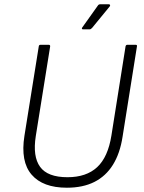

<svg xmlns="http://www.w3.org/2000/svg" viewBox="-20 -864 673 896"><path d="M292 12Q180 12 127.5 -49Q75 -110 94 -230L161 -648Q162 -655 169 -655H207Q215 -655 214 -647L147 -229Q132 -134 167 -85.5Q202 -37 295 -37Q383 -37 433.5 -84Q484 -131 500 -232L566 -648Q568 -655 574 -655H613Q621 -655 619 -647L552 -226Q540 -148 507 -95Q474 -42 420.5 -15Q367 12 292 12ZM367 -727Q364 -727 362.5 -729.5Q361 -732 364 -736L436 -837Q440 -844 447 -844H488Q492 -844 493.5 -841Q495 -838 492 -834L410 -734Q404 -727 398 -727Z"/></svg>

Font: Sofia Sans Light
Style: Italic
Weight: 300
Italic angle: -9°
Version: Version 4.100-B